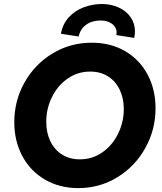

<svg xmlns="http://www.w3.org/2000/svg" viewBox="-20 -944 820 971"><path d="M52.2 -326.2Q52.2 -434.1 103.8 -526.4Q155.3 -618.7 245.1 -673.3Q335 -728 443.8 -728Q540.5 -728 613.8 -684.8Q687 -641.6 726.8 -566.2Q766.6 -490.7 766.6 -396.5Q766.6 -288.1 714.8 -195.3Q663.1 -102.5 573.5 -47.6Q483.9 7.3 376 7.3Q280.8 7.3 207 -35.9Q133.3 -79.1 92.8 -155Q52.2 -231 52.2 -326.2ZM606 -392.6Q606 -447.3 585.4 -490.2Q564.9 -533.2 526.6 -557.6Q488.3 -582 436 -582Q372.6 -582 321.5 -546.1Q270.5 -510.3 242.2 -451.9Q213.9 -393.6 213.9 -328.1Q213.9 -273.4 234.4 -230.2Q254.9 -187 293.5 -162.6Q332 -138.2 383.8 -138.2Q447.8 -138.2 498.5 -174.1Q549.3 -210 577.6 -268.6Q606 -327.1 606 -392.6ZM569.8 -779.3Q569.8 -795.9 560.1 -809.8Q550.3 -823.7 531.7 -832Q513.2 -840.3 488.3 -840.3Q444.8 -840.3 415.3 -818.6Q385.7 -796.9 377.9 -759.3L288.1 -773.4Q296.9 -822.8 328.1 -856.7Q359.4 -890.6 403.1 -907Q446.8 -923.3 494.1 -923.8Q541.5 -923.8 580.1 -906.2Q618.7 -888.7 640.6 -856.9Q662.6 -825.2 662.6 -785.2Q662.6 -770.5 658.7 -752.4L568.4 -766.6Q569.8 -773.4 569.8 -779.3Z"/></svg>

Font: Reddit Sans Chocolate ExBold
Style: Italic
Weight: 800
Italic angle: -11.25°
Designer: Stephen Hutchings
Version: Version 1.013